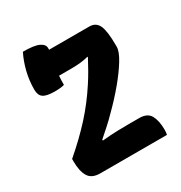

<svg xmlns="http://www.w3.org/2000/svg" viewBox="-177 -886 954 1013"><g transform="rotate(-30 300.0 -380.0)"><path d="M208 -500Q186 -494 150 -494Q100 -494 80 -508Q60 -522 60 -556Q60 -612 73 -664Q86 -716 108 -760Q176 -760 204.5 -746.5Q233 -733 233 -711Q233 -705 233 -700H478Q518 -700 534 -665Q550 -630 550 -544V-535Q550 -507 521.5 -460Q493 -413 446.5 -357Q400 -301 344 -246Q319 -220 292 -196Q265 -172 239 -149V-143Q293 -148 330.5 -149Q368 -150 400 -150H465Q515 -150 532.5 -116.5Q550 -83 550 -31Q550 -12 547 0H141Q89 0 69.5 -33.5Q50 -67 50 -125V-140Q136 -214 200 -284.5Q264 -355 318 -438Q337 -467 354.5 -497.5Q372 -528 390 -562V-567Q364 -560 338 -557.5Q312 -555 278 -555H210Q209 -543 208.5 -529Q208 -515 208 -500Z"/></g></svg>

Font: Recursive Mn Csl St XBd
Style: Regular
Weight: 800
Monospace: yes
Version: Version 1.079;hotconv 1.0.112;makeotfexe 2.5.65598; ttfautoh